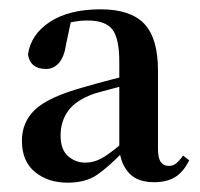

<svg xmlns="http://www.w3.org/2000/svg" viewBox="-20 -853 429 412"><path d="M311 -462Q275 -462 257 -481.5Q239 -501 236 -533V-535V-720Q236 -771 221 -790Q206 -809 168 -809Q151 -809 134 -805.5Q117 -802 93 -792L133 -811L122 -759Q118 -731 106.5 -718Q95 -705 79 -705Q45 -705 40 -736Q46 -779 87 -806Q128 -833 196 -833Q260 -833 289.5 -802Q319 -771 319 -702V-534Q319 -514 325 -505.5Q331 -497 342 -497Q351 -497 357.5 -502Q364 -507 373 -519L386 -509Q373 -483 355 -472.5Q337 -462 311 -462ZM125 -461Q83 -461 55 -484Q27 -507 27 -551Q27 -591 55.5 -618Q84 -645 160 -666Q187 -674 220 -682.5Q253 -691 280 -697V-678Q253 -671 226 -664Q199 -657 182 -652Q143 -638 126.5 -615.5Q110 -593 110 -562Q110 -532 126 -518Q142 -504 163 -504Q181 -504 197.5 -513Q214 -522 240 -544L256 -539L243 -526Q213 -495 188.5 -478Q164 -461 125 -461Z"/></svg>

Font: Noto Serif JP ExtraLight
Style: Bold
Weight: 700
Version: Version 2.003-H1;hotconv 1.1.1;makeotfexe 2.6.0